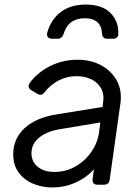

<svg xmlns="http://www.w3.org/2000/svg" viewBox="-20 -810 613 842"><path d="M209 12Q165 12 126 -4Q87 -20 62.5 -52.5Q38 -85 38 -134Q38 -202 88 -248Q138 -294 226 -308L430 -341L432 -359Q438 -399 422 -425Q406 -451 377.5 -463.5Q349 -476 316 -476Q272 -476 236 -456.5Q200 -437 176 -406Q163 -387 143 -399L118 -414Q97 -427 111 -447Q143 -491 198.5 -519.5Q254 -548 321 -548Q379 -548 424 -523.5Q469 -499 492.5 -456Q516 -413 508 -356L461 -22Q458 0 436 0H408Q383 0 386 -26L392 -68Q361 -32 312.5 -10Q264 12 209 12ZM118 -138Q118 -101 145.5 -78.5Q173 -56 219 -56Q269 -56 311 -80Q353 -104 381 -144.5Q409 -185 415 -234L420 -273L240 -243Q183 -233 150.5 -205.5Q118 -178 118 -138ZM209 -640Q197 -640 190.5 -647Q184 -654 187 -666Q202 -722 245 -756Q288 -790 356 -790Q427 -790 463.5 -754Q500 -718 499 -663Q499 -640 474 -640H450Q429 -640 427 -665Q426 -696 406.5 -713Q387 -730 353 -730Q279 -730 259 -661Q252 -640 232 -640Z"/></svg>

Font: Pitagon Sans Text
Style: Italic
Weight: 400
Italic angle: -8°
Designer: Travis Tran
Foundry: Pitagon
Version: Version 1.001; ttfautohint (v1.8.4.7-5d5b);gftools[0.9.26]